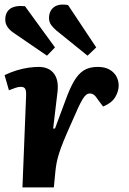

<svg xmlns="http://www.w3.org/2000/svg" viewBox="-20 -818 565 838"><path d="M94 -402Q95 -417 91 -428Q87 -439 71 -439Q61 -439 48.5 -435Q36 -431 19 -424L0 -490Q24 -502 51.5 -510.5Q79 -519 104 -522.5Q129 -526 148 -526Q193 -526 215 -497.5Q237 -469 231 -417L212 -257H220L268 -386Q285 -433 303.5 -464.5Q322 -496 346 -511Q370 -526 407 -526Q438 -526 458.5 -514Q479 -502 488.5 -483.5Q498 -465 498 -445Q498 -419 482.5 -393.5Q467 -368 430 -353L409 -381Q398 -398 390 -404Q382 -410 371 -410Q364 -410 357 -405Q350 -400 341.5 -386.5Q333 -373 321.5 -348.5Q310 -324 292 -282Q270 -233 257 -201Q244 -169 237.5 -147.5Q231 -126 227.5 -109Q224 -92 222 -72L215 0H78ZM226 -685Q212 -697 203 -709.5Q194 -722 194 -739Q194 -770 215 -786.5Q236 -803 277 -796L400 -611L362 -575ZM36 -677Q21 -688 12 -701.5Q3 -715 3 -732Q3 -764 24 -779.5Q45 -795 89 -791L220 -611L185 -575Z"/></svg>

Font: Literata
Style: Bold Italic
Weight: 700
Italic angle: -2°
Designer: Latin by Veronika Burian and Jose Scaglione. Greek by Irene Vlachou. Cyrillic by Vera Evstafieva
Foundry: TypeTogether
Version: Version 3.103;gftools[0.9.29]